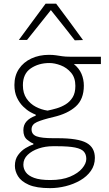

<svg xmlns="http://www.w3.org/2000/svg" viewBox="-20 -796 578 1019"><path d="M246 202.5Q173 202.5 132.5 184.5Q92 166.5 75.5 139.2Q59 112 59 84Q59 50 76 26.8Q93 3.5 116 -10.2Q139 -24 157 -29V-34.5Q143.5 -38.5 123.8 -54.8Q104 -71 104 -105Q104 -133.5 121.2 -152.2Q138.5 -171 169.5 -182V-187.5Q159.5 -191 141 -201.2Q122.5 -211.5 103 -230.5Q83.5 -249.5 70 -277.8Q56.5 -306 56.5 -345Q56.5 -394.5 80.5 -430.2Q104.5 -466 146.2 -485.5Q188 -505 240 -505Q261.5 -505 277.5 -502.5Q293.5 -500 310.5 -497.5Q327.5 -495 352 -495H515.5V-456H372Q400 -433.5 412.5 -404Q425 -374.5 425 -341.5Q425 -269.5 382.2 -231Q339.5 -192.5 264 -175Q204.5 -161 176 -148.2Q147.5 -135.5 147.5 -109.5Q147.5 -82.5 174 -72.5Q200.5 -62.5 263.5 -62.5H286Q394 -62.5 438.8 -38Q483.5 -13.5 483.5 42Q483.5 81 462.2 111Q441 141 406 161.2Q371 181.5 329 192Q287 202.5 246 202.5ZM232.5 -209Q255 -213.5 280.8 -221Q306.5 -228.5 329 -242.5Q351.5 -256.5 365.8 -279.8Q380 -303 380 -340Q380 -383.5 357.2 -410.2Q334.5 -437 302.5 -449.2Q270.5 -461.5 242 -461.5Q185 -461.5 143.2 -433Q101.5 -404.5 101.5 -343.5Q101.5 -301.5 120.8 -273.2Q140 -245 170 -229.2Q200 -213.5 232.5 -209ZM247 159.5Q309.5 159.5 352 141.5Q394.5 123.5 416.2 97.5Q438 71.5 438 47.5Q438 23.5 425.2 8.8Q412.5 -6 378.8 -13Q345 -20 281 -20H260.5Q221 -20 185.2 -8Q149.5 4 126.8 25.8Q104 47.5 104 78Q104 99.5 117 118Q130 136.5 161 148Q192 159.5 247 159.5ZM377 -582Q345 -623 313.5 -662.8Q282 -702.5 250 -742.5Q218 -702.5 187 -663.5Q155.5 -624 123.5 -584H80Q115 -632 151 -680.5Q186.5 -728.5 222 -776.5H278Q313.5 -728.5 349.5 -680.5Q385 -632 420.5 -583.5Z"/></svg>

Font: Heraclito ExtraLight
Style: Regular
Weight: 200
Designer: Kostas Bartsokas (font) & Cristiano Sobral (main changes)
Foundry: Kostas Bartsokas (font) & Cristiano Sobral (main changes)
Version: Version 1.00;July 8, 2020;FontCreator 13.0.0.2655 64-bit